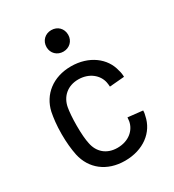

<svg xmlns="http://www.w3.org/2000/svg" viewBox="-175 -814 836 922"><g transform="rotate(-30 243.0 -352.5)"><path d="M247 8C348 8 422 -48 438 -131C441 -141 442 -149 442 -158L360 -167C359 -158 359 -153 358 -147C350 -102 310 -64 246 -64C186 -64 147 -100 137 -153C132 -175 129 -209 129 -254C129 -295 132 -331 136 -353C146 -406 186 -443 246 -443C307 -443 349 -406 358 -362C360 -355 360 -345 361 -337L443 -344C443 -356 441 -371 437 -382C420 -459 346 -515 247 -515C147 -515 76 -458 57 -373C51 -342 46 -305 46 -255C46 -209 50 -170 57 -136C76 -49 146 8 247 8ZM192 -653C192 -619 218 -594 252 -594C286 -594 312 -619 312 -653C312 -688 287 -713 252 -713C218 -713 192 -688 192 -653Z"/></g></svg>

Font: Vanilla Cream Book
Style: Regular
Weight: 400
Designer: Jeremy Tribby, Jinavaṁso
Foundry: Tribby Type
Version: Version 1.422;Glyphs 3.1.2 (3151)